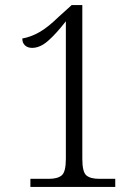

<svg xmlns="http://www.w3.org/2000/svg" viewBox="-20 -738 553 758"><path d="M100 0V-32H173Q207 -32 223.5 -45.5Q240 -59 240 -111V-654Q201 -604 169.5 -576.5Q138 -549 107 -549Q89 -549 78.5 -559Q68 -569 68 -586Q102 -592 135.5 -611Q169 -630 211 -671L263 -718H305V-111Q305 -59 321 -45.5Q337 -32 372 -32H435V0Z"/></svg>

Font: Noto Serif Hebrew SemiCondensed Light
Style: Regular
Weight: 300
Width: 4
Designer: Monotype Design Team
Foundry: Monotype Imaging Inc.
Version: Version 2.004; ttfautohint (v1.8.4.7-5d5b)